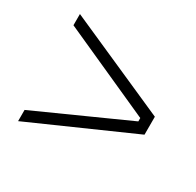

<svg xmlns="http://www.w3.org/2000/svg" viewBox="-95 -646 605 593"><g transform="rotate(30 207.5 -350.0)"><path d="M33 -159V-199L355 -344V-356L33 -501V-541L392 -382V-318Z"/></g></svg>

Font: Phudu SemiBold
Style: Regular
Weight: 600
Version: Version 1.005;gftools[0.9.23]